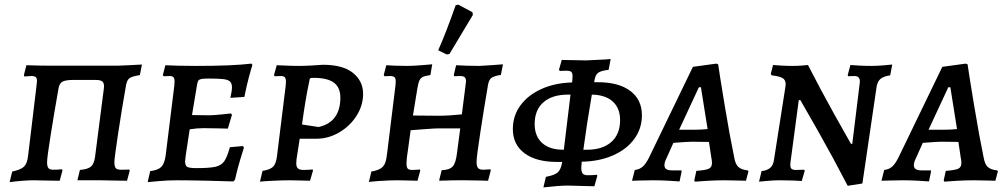

<svg xmlns="http://www.w3.org/2000/svg" viewBox="-20 -785 4383 836"><path d="M33 -38Q70 -46 84 -59Q98 -72 102 -104L139 -412L141 -432Q141 -445 135.5 -449.5Q130 -454 116 -454L86 -452L84 -458L95 -501Q159 -499 199 -499H493L540 -501L598 -504L589 -458Q556 -453 544.5 -445Q533 -437 529 -415Q510 -308 494 -201.5Q478 -95 478 -79Q478 -60 484 -53Q490 -46 506 -46Q533 -46 542 -47L545 -42L533 2L469 1Q450 0 420 0H317L328 -45Q363 -48 376.5 -60Q390 -72 394 -103L432 -398Q433 -402 433 -409Q433 -425 424.5 -431Q416 -437 396 -437H300Q267 -437 253 -430Q239 -423 235 -401Q216 -294 200.5 -196.5Q185 -99 185 -79Q185 -60 191 -53Q197 -46 212 -46Q232 -46 250 -48L252 -43L240 2L176 1Q157 0 127 0Q84 0 22 8Z M836 -53Q893 -53 918.5 -59Q944 -65 956.5 -83Q969 -101 981 -144L1038 -149L1042 -142Q1038 -130 1025.5 -88.5Q1013 -47 1003 -2L996 5Q971 4 890 2Q809 0 752 0Q710 0 672 3.5Q634 7 623 8L634 -40Q668 -44 682 -58Q696 -72 701 -106L739 -412Q740 -420 740 -431Q740 -444 735 -449Q730 -454 718 -454L693 -453L689 -458L700 -501Q713 -500 751.5 -499Q790 -498 834 -498Q992 -498 1075 -508L1079 -502Q1075 -491 1064 -450Q1053 -409 1044 -363L983 -359Q984 -364 987 -379Q990 -394 990 -405Q990 -422 981.5 -430Q973 -438 952.5 -440.5Q932 -443 888 -443Q866 -443 856.5 -441Q847 -439 843.5 -434Q840 -429 838 -416L816 -284L892 -283Q909 -283 942 -286.5Q975 -290 986 -291L990 -285L972 -225Q961 -225 930.5 -226Q900 -227 867 -227Q838 -227 806 -222L795 -150Q786 -94 786 -82Q786 -63 796 -58Q806 -53 836 -53Z M1210 -500Q1252 -498 1280 -498Q1308 -498 1340.5 -500Q1373 -502 1386 -503Q1473 -503 1517 -467.5Q1561 -432 1561 -376Q1561 -326 1532.5 -281Q1504 -236 1457 -208.5Q1410 -181 1358 -181H1285L1271 -91Q1270 -85 1270 -74Q1270 -58 1277.5 -51.5Q1285 -45 1303 -45Q1315 -45 1326 -46Q1337 -47 1341 -47L1343 -43L1330 2Q1320 2 1292.5 1Q1265 0 1240 0Q1211 0 1168.5 2Q1126 4 1112 6L1123 -41Q1156 -46 1169 -59Q1182 -72 1186 -105L1224 -412Q1225 -419 1225 -430Q1225 -443 1220 -448.5Q1215 -454 1203 -454L1176 -453L1173 -458L1185 -501Q1198 -501 1210 -500ZM1462 -360Q1462 -404 1434 -425Q1406 -446 1346 -446Q1333 -446 1330.5 -444Q1328 -442 1327 -433Q1310 -354 1295 -243L1367 -232Q1414 -242 1438 -274.5Q1462 -307 1462 -360Z M2055 -80Q2055 -61 2061.5 -53.5Q2068 -46 2084 -46Q2095 -46 2103.5 -47Q2112 -48 2115 -48Q2115 -47 2116 -46Q2117 -45 2117 -43L2105 2Q2095 2 2067.5 1Q2040 0 2007 0H1977Q1943 0 1927 1Q1916 1 1904 1.5Q1892 2 1892 1L1903 -44Q1937 -45 1951 -60Q1965 -75 1970 -120L1984 -226H1887Q1873 -226 1828 -222.5Q1783 -219 1768 -218L1756 -130Q1750 -94 1750 -74Q1750 -56 1755.5 -50.5Q1761 -45 1776 -45Q1788 -45 1796.5 -46Q1805 -47 1808 -47L1810 -43L1798 2Q1789 2 1763 1Q1737 0 1711 0Q1677 0 1632 3Q1587 6 1586 8L1597 -38Q1624 -43 1637.5 -51.5Q1651 -60 1657 -75.5Q1663 -91 1666 -121L1702 -413Q1703 -420 1703 -431Q1703 -444 1697.5 -449Q1692 -454 1678 -454L1654 -453L1651 -459L1662 -501Q1672 -500 1699.5 -499Q1727 -498 1754 -498Q1778 -498 1814 -501Q1850 -504 1862 -505L1854 -458Q1831 -455 1821 -450Q1811 -445 1806 -434Q1801 -423 1797 -398L1778 -282L1889 -281Q1935 -281 1991 -287L2007 -413Q2009 -427 2009 -431Q2009 -444 2003 -449Q1997 -454 1983 -454L1958 -453L1956 -459L1966 -501Q1979 -500 2009.5 -499Q2040 -498 2066 -498Q2090 -499 2124.5 -501.5Q2159 -504 2170 -505L2161 -459Q2131 -454 2120 -446Q2109 -438 2105 -416Q2088 -317 2071.5 -209Q2055 -101 2055 -80ZM1937 -550 1925 -548 1888 -566Q1923 -645 1964 -762L1975 -765L2037 -732L2039 -720Z M2513 -81 2511 -55Q2511 -36 2517.5 -29Q2524 -22 2540 -22Q2562 -22 2578 -24L2581 -20L2568 26L2525 25L2454 23Q2415 23 2346 31L2357 -15Q2395 -22 2409 -35Q2423 -48 2428 -80H2404Q2314 -80 2263.5 -118Q2213 -156 2213 -223Q2213 -281 2246 -326Q2279 -371 2337.5 -397.5Q2396 -424 2471 -426L2472 -436Q2473 -443 2473 -453Q2473 -467 2467.5 -472Q2462 -477 2448 -477Q2427 -477 2417 -476L2414 -482L2426 -524L2482 -523Q2500 -522 2531 -522Q2543 -522 2615 -526L2639 -528L2630 -481Q2597 -477 2585 -468.5Q2573 -460 2569 -438L2567 -427H2584Q2674 -427 2724.5 -389Q2775 -351 2775 -283Q2775 -225 2741.5 -179.5Q2708 -134 2648 -108Q2588 -82 2513 -81ZM2435 -133 2464 -373H2453Q2384 -373 2346 -339.5Q2308 -306 2308 -245Q2308 -192 2340.5 -162.5Q2373 -133 2433 -133ZM2557 -373Q2535 -245 2520 -133H2536Q2604 -133 2642 -167Q2680 -201 2680 -262Q2680 -314 2648 -343Q2616 -372 2557 -373Z M3236 -43 3239 -39 3228 2Q3218 2 3190.5 1Q3163 0 3135 0Q3095 0 3056 2.5Q3017 5 3006 6L3003 1L3012 -41Q3053 -44 3066.5 -50.5Q3080 -57 3080 -75Q3080 -87 3077 -100L3067 -167L2992 -168Q2977 -168 2912 -163L2882 -96Q2873 -78 2873 -66Q2873 -54 2881.5 -48.5Q2890 -43 2909 -43H2947L2948 -39L2939 5Q2929 4 2893.5 2Q2858 0 2825 0Q2793 0 2767 1Q2741 2 2732 2L2744 -45Q2764 -47 2778 -59Q2792 -71 2806 -99L2997 -494L3099 -508L3107 -505Q3113 -462 3135.5 -326Q3158 -190 3177 -99Q3182 -70 3195 -58Q3208 -46 3236 -43ZM2997 -220Q3034 -220 3061 -223L3032 -405H3023L2937 -220Z M3723 -420 3724 -430Q3724 -454 3701 -454L3673 -453L3671 -458L3683 -502Q3693 -501 3720 -499.5Q3747 -498 3775 -498Q3798 -498 3827 -500.5Q3856 -503 3865 -504L3856 -457Q3828 -453 3814.5 -442Q3801 -431 3797 -408L3735 14L3671 24Q3604 -105 3543 -212.5Q3482 -320 3465 -349H3458L3422 -79L3421 -68Q3421 -55 3426.5 -50Q3432 -45 3445 -45L3481 -46L3484 -42L3471 3Q3461 2 3433 1Q3405 0 3376 0Q3351 0 3322.5 2.5Q3294 5 3285 6L3296 -40Q3321 -43 3334 -54.5Q3347 -66 3350 -89L3400 -408L3401 -418Q3401 -437 3387.5 -445Q3374 -453 3340 -457Q3338 -459 3336 -463L3346 -502Q3354 -501 3381.5 -499.5Q3409 -498 3430 -498Q3450 -498 3471 -499.5Q3492 -501 3498 -502Q3555 -391 3611.5 -289.5Q3668 -188 3685 -159H3691Z M4322 -43 4325 -39 4314 2Q4304 2 4276.5 1Q4249 0 4221 0Q4181 0 4142 2.5Q4103 5 4092 6L4089 1L4098 -41Q4139 -44 4152.5 -50.5Q4166 -57 4166 -75Q4166 -87 4163 -100L4153 -167L4078 -168Q4063 -168 3998 -163L3968 -96Q3959 -78 3959 -66Q3959 -54 3967.5 -48.5Q3976 -43 3995 -43H4033L4034 -39L4025 5Q4015 4 3979.5 2Q3944 0 3911 0Q3879 0 3853 1Q3827 2 3818 2L3830 -45Q3850 -47 3864 -59Q3878 -71 3892 -99L4083 -494L4185 -508L4193 -505Q4199 -462 4221.5 -326Q4244 -190 4263 -99Q4268 -70 4281 -58Q4294 -46 4322 -43ZM4083 -220Q4120 -220 4147 -223L4118 -405H4109L4023 -220Z"/></svg>

Font: Alegreya SC Medium
Style: Italic
Weight: 500
Italic angle: -7°
Designer: Juan Pablo del Peral
Foundry: Huerta Tipografica
Version: Version 2.007; ttfautohint (v1.6)